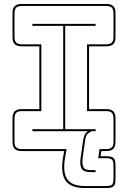

<svg xmlns="http://www.w3.org/2000/svg" viewBox="-20 -750 645 966"><path d="M561 152Q561 177 552 186.5Q543 196 518 196H407Q338 196 311.5 161Q285 126 296 49L303 10H89Q65 10 54 -1Q43 -12 43 -36V-155Q43 -179 54 -190Q65 -201 89 -201H178V-517H89Q65 -517 54 -528Q43 -539 43 -563V-684Q43 -708 54 -719Q65 -730 89 -730H515Q539 -730 550 -719Q561 -708 561 -684V-563Q561 -539 550 -528Q539 -517 515 -517H428V-201H515Q539 -201 550 -190Q561 -179 561 -155V-36Q561 -12 550 -1Q539 10 515 10H490L486 36H515Q542 36 551.5 45.5Q561 55 561 80ZM518 186Q537 186 544 178.5Q551 171 551 152V80Q551 61 543.5 53.5Q536 46 515 46H474L481 0H515Q534 0 542.5 -8.5Q551 -17 551 -36V-155Q551 -174 542.5 -182.5Q534 -191 515 -191H418V-527H515Q534 -527 542.5 -535.5Q551 -544 551 -563V-684Q551 -703 542.5 -711.5Q534 -720 515 -720H89Q70 -720 61.5 -711.5Q53 -703 53 -684V-563Q53 -544 61.5 -535.5Q70 -527 89 -527H188V-191H89Q70 -191 61.5 -182.5Q53 -174 53 -155V-36Q53 -17 61.5 -8.5Q70 0 89 0H315L306 51Q296 120 319.5 153Q343 186 407 186ZM461 106V116H437Q400 116 390 97Q380 78 386 41L398 -42Q401 -61 405.5 -71Q410 -81 422 -90H143V-100H298V-620H143V-630H461V-620H308V-100H461V-90H441Q422 -80 416.5 -72Q411 -64 408 -42L396 43Q392 73 399 89.5Q406 106 437 106Z"/></svg>

Font: Bungee Outline
Style: Regular
Weight: 400
Designer: David Jonathan Ross
Foundry: David Jonathan Ross
Version: Version 1.000;PS 1.0;hotconv 1.0.72;makeotf.lib2.5.5900